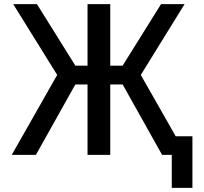

<svg xmlns="http://www.w3.org/2000/svg" viewBox="-20 -750 989 930"><path d="M765 0 574 -341H514V0H404V-341H345L154 0H37L257 -387L44 -730H159L345 -432H404V-730H514V-432H574L760 -730H874L662 -387L831 -90H912V160H812V0Z"/></svg>

Font: Mplus 1p Medium
Style: Regular
Weight: 500
Version: Version 1.061